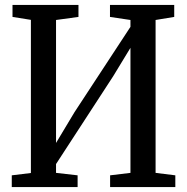

<svg xmlns="http://www.w3.org/2000/svg" viewBox="-20 -763 763 783"><path d="M28 0V-48L106 -57.5V-682L31 -694V-743H300V-694L208.5 -681.5V-180L283.5 -305L512 -653.5V-681.5L428.5 -694V-743H690.5V-694L614.5 -681.5V-58L695 -48V0H429V-48L512 -58V-568L441.5 -452L208.5 -94V-58L296.5 -48V0Z"/></svg>

Font: Merriweather 24pt SemiCondensed
Style: Regular
Weight: 400
Width: 4
Designer: Eben Sorkin
Foundry: Eben Sorkin
Version: Version 2.100